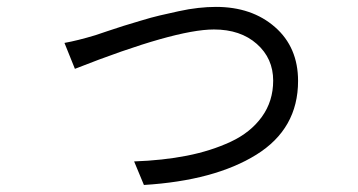

<svg xmlns="http://www.w3.org/2000/svg" viewBox="-20 -522 1040 557"><path d="M197.3 -322.3 167 -397.5Q205.1 -404.3 256.8 -419.9Q259.8 -420.9 291.5 -431.6Q323.2 -442.4 337.9 -446.8Q352.5 -451.2 386.2 -461.4Q419.9 -471.7 443.4 -477.1Q466.8 -482.4 497.6 -489.3Q528.3 -496.1 555.2 -499Q582 -502 606.4 -502Q710.9 -502 777.8 -443.4Q844.7 -384.8 844.7 -287.1Q844.7 -148.4 723.6 -73.2Q602.5 2 397.5 14.6L369.1 -53.7Q452.1 -56.6 522 -70.3Q591.8 -84 649.4 -110.8Q707 -137.7 739.7 -183.1Q772.5 -228.5 772.5 -288.1Q772.5 -352.5 725.1 -394.5Q677.7 -436.5 600.6 -436.5Q487.3 -436.5 197.3 -322.3Z"/></svg>

Font: Gen Shin Gothic Monospace Normal
Style: Regular
Weight: 350
Designer: [Source Han Sans]
Ryoko NISHIZUKA  (kana & ideographs); Paul D. Hunt (Latin, Greek & Cyrillic); Wenlong ZHANG  (bopomofo
Version: Version 1.002.20150607